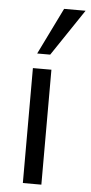

<svg xmlns="http://www.w3.org/2000/svg" viewBox="-55 -805 395 837"><g transform="rotate(5 142.5 -386.0)"><path d="M78 0V-503H159V0ZM148 -568H91L191 -772H285Z"/></g></svg>

Font: Muli-Regular
Style: Regular
Weight: 400
Version: Version 2.000